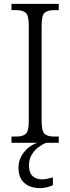

<svg xmlns="http://www.w3.org/2000/svg" viewBox="-20 -734 362 987"><path d="M39 0V-32H63Q96 -32 112 -45.5Q128 -59 128 -110V-603Q128 -655 112 -668.5Q96 -682 63 -682H39V-714H282V-682H259Q225 -682 209.5 -668.5Q194 -655 194 -603V-111Q194 -59 209.5 -45.5Q225 -32 259 -32H282V0ZM187 233Q135 233 105 206.5Q75 180 75 127Q75 96 89.5 69.5Q104 43 126.5 25Q149 7 173 0H218Q199 7 178.5 22Q158 37 143.5 60.5Q129 84 129 116Q129 155 148 171.5Q167 188 194 188Q208 188 221 185.5Q234 183 252 178V218Q237 225 219.5 229Q202 233 187 233Z"/></svg>

Font: Noto Serif Lao SemiCondensed Light
Style: Regular
Weight: 300
Width: 4
Designer: Monotype Design Team
Foundry: Monotype Imaging Inc.
Version: Version 2.003; ttfautohint (v1.8.4.7-5d5b)